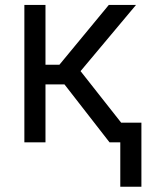

<svg xmlns="http://www.w3.org/2000/svg" viewBox="-20 -565 627 762"><path d="M76.7 0H160.5V-230.1H235.8L414.8 0H457.4V176.1H541.2V-78.1H460.9L299.7 -282.7L519.9 -545.5H411.9L215.9 -308.2H160.5V-545.5H76.7Z"/></svg>

Font: Margiela Sans
Style: Regular
Weight: 400
Designer: Stefan Endress, Andreas Faust
Version: Version 1.100;FEAKit 1.0